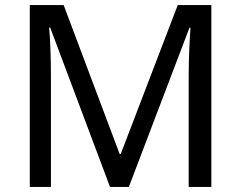

<svg xmlns="http://www.w3.org/2000/svg" viewBox="-20 -734 947 754"><path d="M412 0H486L724 -625H728C725 -582 721 -508 721 -439V0H810V-714H678L454 -129H450L230 -714H97V0H180V-433C180 -509 177 -585 173 -626H177Z"/></svg>

Font: Noto Sans Newa
Style: Regular
Weight: 400
Designer: Monotype Design Team
Foundry: Monotype Imaging Inc.
Version: Version 2.007